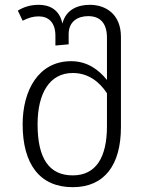

<svg xmlns="http://www.w3.org/2000/svg" viewBox="-20 -765 616 797"><path d="M353 -745C305 -745 254 -727 239 -667C227 -727 183 -745 141 -745C106 -745 79 -736 54 -721L74 -679C100 -692 118 -697 141 -697C180 -697 210 -673 210 -617V-576L265 -581V-623C265 -677 304 -698 346 -698C393 -698 424 -672 424 -608V-433C391 -474 344 -511 275 -511C140 -511 74 -390 74 -249C74 -85 144 12 282 12C415 12 482 -82 482 -237V-612C482 -707 418 -745 353 -745ZM282 -37C184 -37 136 -107 136 -249C136 -378 186 -462 282 -462C347 -462 393 -425 424 -378V-241C424 -111 378 -37 282 -37Z"/></svg>

Font: FiraGO Light
Style: Regular
Weight: 300
Designer: bBox Type
Foundry: bBox Type GmbH
Version: Version 1.001;PS 001.001;hotconv 1.0.88;makeotf.lib2.5.64775